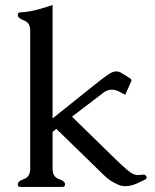

<svg xmlns="http://www.w3.org/2000/svg" viewBox="-20 -734 608 754"><path d="M186.5 -216.3V-71.3Q186.5 -39.6 210.9 -31Q235.4 -22.5 235.4 -10.3Q235.4 0 225.6 0H60.1Q49.8 0 49.8 -10.3Q49.8 -22.5 74.2 -31Q98.6 -39.6 98.6 -71.3V-613.8Q98.6 -645 74.2 -653.8Q49.8 -662.6 49.8 -675.3Q49.8 -685.5 60.1 -685.5Q92.3 -687 123.8 -695.3Q155.3 -703.6 186.5 -714.4V-269L359.4 -407.2Q389.2 -431.6 412.1 -445.8Q425.3 -453.6 437 -453.6Q445.8 -453.6 454.1 -449.2L490.2 -426.8Q496.1 -422.9 496.1 -418Q496.1 -415.5 494.6 -413.1L471.7 -361.8L447.3 -374.5Q432.6 -381.8 418.9 -381.8Q402.3 -381.8 387.7 -371.1Q316.9 -317.9 262.7 -275.9L432.6 -109.9Q485.4 -58.6 501 -51.8Q512.2 -46.4 523.9 -46.4Q528.8 -46.4 534.2 -47.4Q538.1 -48.3 541.5 -48.3Q551.3 -48.3 554.7 -41Q555.7 -38.1 555.7 -36.1Q555.7 -31.2 550.8 -29.3L519.5 -14.2Q494.1 -2.9 472.2 -2.9Q458 -2.9 445.3 -8.3Q413.6 -21 387.2 -46.9L201.2 -228Q197.3 -224.1 186.5 -216.3Z"/></svg>

Font: Caudex
Style: Regular
Weight: 400
Version: Version 1.04